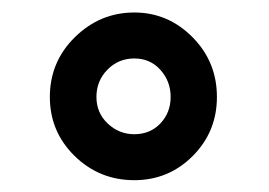

<svg xmlns="http://www.w3.org/2000/svg" viewBox="-20 -741 437 312"><path d="M61 -583.5Q61 -640.6 101.8 -680.7Q142.6 -720.7 198.2 -720.7Q252.9 -720.7 292.7 -680.7Q332.5 -640.6 332.5 -583.5Q332.5 -526.9 293.2 -487.5Q253.9 -448.2 198.2 -448.2Q141.6 -448.2 101.3 -487.5Q61 -526.9 61 -583.5ZM198.2 -522.9Q224.1 -522.9 240.7 -540.5Q257.3 -558.1 257.3 -583.5Q257.3 -608.9 240.7 -627.4Q224.1 -646 198.2 -646Q172.4 -646 154.5 -627.7Q136.7 -609.4 136.7 -583.5Q136.7 -557.6 155 -540.3Q173.3 -522.9 198.2 -522.9Z"/></svg>

Font: TypoPRO Roboto
Style: Regular
Weight: 900
Designer: Google
Version: Version 2.136; 2016